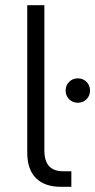

<svg xmlns="http://www.w3.org/2000/svg" viewBox="-20 -720 367 740"><path d="M215 0Q152 0 118.5 -33.5Q85 -67 85 -132V-700H151V-140Q151 -60 223 -60H255V0H215ZM280 -324Q260 -324 246.5 -337.5Q233 -351 233 -371Q233 -391 246.5 -404.5Q260 -418 280 -418Q300 -418 313.5 -404.5Q327 -391 327 -371Q327 -351 313.5 -337.5Q300 -324 280 -324Z"/></svg>

Font: Retni Sans
Style: Regular
Weight: 400
Designer: Vitaly Kuzmin
Foundry: ParaType Ltd.
Version: Version 1.00;March 2, 2019;FontCreator 11.5.0.2425 64-bit; t